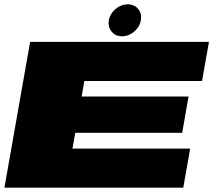

<svg xmlns="http://www.w3.org/2000/svg" viewBox="-20 -869 1002 889"><path d="M0.5 0 119.5 -675H947.5L915.5 -494H370.5L358 -422H853L823.5 -254H328.5L315.5 -181H860.5L828.5 0ZM545 -701Q514.5 -701 496.8 -722.8Q479 -744.5 484 -775Q489.5 -806 515 -827.5Q540.5 -849 571 -849Q602 -849 619.8 -827.5Q637.5 -806 632 -775Q627 -744.5 601.5 -722.8Q576 -701 545 -701Z"/></svg>

Font: Anybody UltraExpanded Black
Style: Italic
Weight: 900
Width: 9
Italic angle: -10°
Designer: Tyler Finck
Foundry: Etcetera Type Company
Version: Version 1.010; ttfautohint (v1.8.3) -l 8 -r 50 -G 200 -x 14 